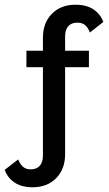

<svg xmlns="http://www.w3.org/2000/svg" viewBox="-42 -613 463 814"><path d="M96 181Q50 181 20 161Q-10 141 -22 107L35 63Q43 83 55.5 94Q68 105 88 105Q113 105 126.5 90Q140 75 140 46V-328H70V-398H140V-453Q140 -516 178 -554.5Q216 -593 278 -593Q325 -593 354.5 -573Q384 -553 396 -520L339 -475Q332 -495 319.5 -506Q307 -517 286 -517Q261 -517 247.5 -502Q234 -487 234 -458V-398H335V-328H234V41Q234 104 196 142.5Q158 181 96 181Z"/></svg>

Font: Rokkitt SemiBold Medium
Style: Regular
Weight: 500
Version: Version 3.103